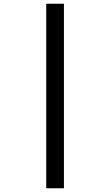

<svg xmlns="http://www.w3.org/2000/svg" viewBox="-20 -778 591 1030"><path d="M228 -758H323V232H228Z"/></svg>

Font: Noto Sans Cham SemiBold
Style: Regular
Weight: 600
Version: Version 2.002